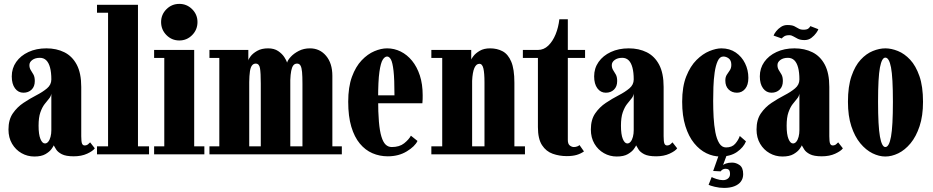

<svg xmlns="http://www.w3.org/2000/svg" viewBox="-20 -774 4678 963"><path d="M152.5 11Q117.5 11 88 -5.8Q58.5 -22.5 40.5 -53Q22.5 -83.5 22.5 -124.5Q22.5 -173.5 44.2 -205.2Q66 -237 98 -258.2Q130 -279.5 162 -296Q194 -312.5 215.8 -330.8Q237.5 -349 237.5 -375.5Q237.5 -411 231 -435.2Q224.5 -459.5 211.8 -471.8Q199 -484 180 -484Q156.5 -484 142 -473.2Q127.5 -462.5 127.5 -447.5Q127.5 -433 134.2 -422.5Q141 -412 147.8 -400Q154.5 -388 154.5 -367.5Q154.5 -340 138.5 -324.5Q122.5 -309 97.5 -309Q71.5 -309 55.2 -331Q39 -353 39 -391Q39 -431.5 61.2 -463.2Q83.5 -495 122.8 -513.2Q162 -531.5 212.5 -531.5Q263.5 -531.5 303 -511.8Q342.5 -492 365 -449.5Q387.5 -407 387.5 -338V-91Q387.5 -63 391.5 -53.8Q395.5 -44.5 404.5 -44.5Q414.5 -44.5 421.5 -50.2Q428.5 -56 432 -60L455.5 -30Q446 -16.5 417.2 -3.2Q388.5 10 350 10Q310.5 10 290.2 -0.5Q270 -11 261.8 -24.2Q253.5 -37.5 249.5 -45Q248 -40 238.2 -26.5Q228.5 -13 208 -1Q187.5 11 152.5 11ZM205.5 -54.5Q215 -54.5 222.2 -63.5Q229.5 -72.5 233.5 -87.8Q237.5 -103 237.5 -121V-304.5Q235.5 -290.5 225.5 -278.8Q215.5 -267 203.5 -251.5Q191.5 -236 182.5 -210.5Q173.5 -185 173.5 -143.5Q173.5 -99.5 182.8 -77Q192 -54.5 205.5 -54.5Z M466.5 0V-40H522V-710H466.5V-750H672V-40H727.5V0Z M753 0V-40H804V-483.5H753V-523.5H954V-40H1005V0ZM879.5 -571Q841.5 -571 814.8 -598Q788 -625 788 -663.5Q788 -701 814.8 -727.8Q841.5 -754.5 879.5 -754.5Q917 -754.5 943.8 -727.8Q970.5 -701 970.5 -663.5Q970.5 -625 943.8 -598Q917 -571 879.5 -571Z M1030.5 0V-40H1080V-483.5H1030.5V-523.5H1225.5V-470Q1225.5 -476 1236.5 -491Q1247.5 -506 1269.8 -518.8Q1292 -531.5 1324.5 -531.5Q1355 -531.5 1375 -518Q1395 -504.5 1406 -487.5Q1417 -470.5 1420 -460Q1423 -472.5 1438.5 -489.2Q1454 -506 1478.8 -518.8Q1503.5 -531.5 1534.5 -531.5Q1584 -531.5 1615.5 -494Q1647 -456.5 1647 -393.5V-40H1694.5V0H1467V-40H1497V-354Q1497 -391 1495 -413Q1493 -435 1487.2 -445Q1481.5 -455 1470 -455Q1458 -455 1451 -445.8Q1444 -436.5 1440.5 -418.2Q1437 -400 1436 -372.5V-40H1467V0H1259V-40H1288V-354Q1288 -409 1284 -432Q1280 -455 1262.5 -455Q1251 -455 1243.8 -445.5Q1236.5 -436 1233.5 -415.5Q1230.5 -395 1230 -362.5V-40H1259V0Z M1925 10Q1884 10 1848 -5.5Q1812 -21 1784.8 -53.8Q1757.5 -86.5 1742 -138.5Q1726.5 -190.5 1726.5 -263.5Q1726.5 -337.5 1745.2 -388.8Q1764 -440 1794 -471.5Q1824 -503 1857.8 -517.2Q1891.5 -531.5 1921.5 -531.5Q1957.5 -531.5 1989.8 -515.5Q2022 -499.5 2046.8 -469.2Q2071.5 -439 2085.8 -395.5Q2100 -352 2100 -296.5Q2100 -286.5 2099.8 -276.5Q2099.5 -266.5 2098.5 -256H1869.5V-296H1958.5Q1958.5 -377 1953.8 -418.8Q1949 -460.5 1940.8 -475.5Q1932.5 -490.5 1921.5 -490.5Q1910 -490.5 1899.8 -474.8Q1889.5 -459 1883 -413.5Q1876.5 -368 1876.5 -278Q1876.5 -210 1880.5 -163.5Q1884.5 -117 1893 -89Q1901.5 -61 1914.2 -48.8Q1927 -36.5 1945 -36.5Q1983.5 -36.5 2007 -55.2Q2030.5 -74 2041 -93.5L2074 -67Q2061 -39.5 2020.2 -14.8Q1979.5 10 1925 10Z M2143.5 0V-40H2198V-483.5H2143.5V-523.5H2343.5V-475.5Q2344.5 -479.5 2355 -493.2Q2365.5 -507 2386.2 -519.2Q2407 -531.5 2438 -531.5Q2473.5 -531.5 2501 -516.8Q2528.5 -502 2544.2 -464.8Q2560 -427.5 2560 -359V-40H2613V0H2378V-40H2410V-360.5Q2410 -407.5 2404.5 -430.8Q2399 -454 2384.5 -454Q2376.5 -454 2370.2 -448.8Q2364 -443.5 2359.2 -432.8Q2354.5 -422 2351.8 -406Q2349 -390 2348 -368.5V-40H2378V0Z M2822.5 9Q2785.5 9 2752.2 -2.8Q2719 -14.5 2698.5 -46Q2678 -77.5 2678 -136.5V-483.5H2602.5V-523.5H2678Q2707.5 -523.5 2730 -545.2Q2752.5 -567 2766.8 -602Q2781 -637 2785.5 -677.5H2828V-523.5H2914.5V-483.5H2828V-72Q2828 -51.5 2838.2 -44Q2848.5 -36.5 2858 -36.5Q2867 -36.5 2875 -39.5Q2883 -42.5 2886.5 -46.5L2909 -14.5Q2893.5 -3.5 2873 2.8Q2852.5 9 2822.5 9Z M3073.5 11Q3038.5 11 3009 -5.8Q2979.5 -22.5 2961.5 -53Q2943.5 -83.5 2943.5 -124.5Q2943.5 -173.5 2965.2 -205.2Q2987 -237 3019 -258.2Q3051 -279.5 3083 -296Q3115 -312.5 3136.8 -330.8Q3158.5 -349 3158.5 -375.5Q3158.5 -411 3152 -435.2Q3145.5 -459.5 3132.8 -471.8Q3120 -484 3101 -484Q3077.5 -484 3063 -473.2Q3048.5 -462.5 3048.5 -447.5Q3048.5 -433 3055.2 -422.5Q3062 -412 3068.8 -400Q3075.5 -388 3075.5 -367.5Q3075.5 -340 3059.5 -324.5Q3043.5 -309 3018.5 -309Q2992.5 -309 2976.2 -331Q2960 -353 2960 -391Q2960 -431.5 2982.2 -463.2Q3004.5 -495 3043.8 -513.2Q3083 -531.5 3133.5 -531.5Q3184.5 -531.5 3224 -511.8Q3263.5 -492 3286 -449.5Q3308.5 -407 3308.5 -338V-91Q3308.5 -63 3312.5 -53.8Q3316.5 -44.5 3325.5 -44.5Q3335.5 -44.5 3342.5 -50.2Q3349.5 -56 3353 -60L3376.5 -30Q3367 -16.5 3338.2 -3.2Q3309.5 10 3271 10Q3231.5 10 3211.2 -0.5Q3191 -11 3182.8 -24.2Q3174.5 -37.5 3170.5 -45Q3169 -40 3159.2 -26.5Q3149.5 -13 3129 -1Q3108.5 11 3073.5 11ZM3126.5 -54.5Q3136 -54.5 3143.2 -63.5Q3150.5 -72.5 3154.5 -87.8Q3158.5 -103 3158.5 -121V-304.5Q3156.5 -290.5 3146.5 -278.8Q3136.5 -267 3124.5 -251.5Q3112.5 -236 3103.5 -210.5Q3094.5 -185 3094.5 -143.5Q3094.5 -99.5 3103.8 -77Q3113 -54.5 3126.5 -54.5Z M3592.5 11Q3557 11 3523 -5.5Q3489 -22 3461.5 -55.8Q3434 -89.5 3417.8 -141.2Q3401.5 -193 3401.5 -263.5Q3401.5 -339.5 3422 -391Q3442.5 -442.5 3473.5 -473.2Q3504.5 -504 3538.2 -517.8Q3572 -531.5 3598 -531.5Q3639.5 -531.5 3670 -510.8Q3700.5 -490 3717 -456.2Q3733.5 -422.5 3733.5 -383.5Q3733.5 -347.5 3717.2 -328.2Q3701 -309 3676.5 -309Q3651 -309 3634.5 -325.2Q3618 -341.5 3618 -370Q3618 -388 3625.5 -399.2Q3633 -410.5 3640.5 -421.5Q3648 -432.5 3648 -449Q3648 -471 3635.2 -480.8Q3622.5 -490.5 3608 -490.5Q3590 -490.5 3579.8 -468Q3569.5 -445.5 3564.5 -410.8Q3559.5 -376 3558.2 -337.5Q3557 -299 3557 -267.5Q3557 -227 3559.2 -186Q3561.5 -145 3568 -110.8Q3574.5 -76.5 3587.5 -55.5Q3600.5 -34.5 3621.5 -34.5Q3651.5 -34.5 3667.5 -53Q3683.5 -71.5 3690.5 -92L3721.5 -65Q3709.5 -35 3676.8 -12Q3644 11 3592.5 11ZM3611.5 168.5Q3588 168.5 3564.8 162.8Q3541.5 157 3534 153L3549.5 114Q3555 117.5 3572.8 123.5Q3590.5 129.5 3606 129.5Q3621.5 129.5 3631.5 121.2Q3641.5 113 3641.5 99Q3641.5 83 3635.5 77.8Q3629.5 72.5 3620 72.5Q3612 72.5 3605.8 75.5Q3599.5 78.5 3594.5 85.5L3557 83.5L3586.5 0H3626.5L3606.5 54Q3608.5 51 3621 46.2Q3633.5 41.5 3652 41.5Q3672 41.5 3689.8 54.2Q3707.5 67 3707.5 99.5Q3707.5 121 3696 136.5Q3684.5 152 3663 160.2Q3641.5 168.5 3611.5 168.5Z M3904.5 11Q3869.5 11 3840 -5.8Q3810.5 -22.5 3792.5 -53Q3774.5 -83.5 3774.5 -124.5Q3774.5 -173.5 3796.2 -205.2Q3818 -237 3850 -258.2Q3882 -279.5 3914 -296Q3946 -312.5 3967.8 -330.8Q3989.5 -349 3989.5 -375.5Q3989.5 -411 3983 -435.2Q3976.5 -459.5 3963.8 -471.8Q3951 -484 3932 -484Q3908.5 -484 3894 -473.2Q3879.5 -462.5 3879.5 -447.5Q3879.5 -433 3886.2 -422.5Q3893 -412 3899.8 -400Q3906.5 -388 3906.5 -367.5Q3906.5 -340 3890.5 -324.5Q3874.5 -309 3849.5 -309Q3823.5 -309 3807.2 -331Q3791 -353 3791 -391Q3791 -431.5 3813.2 -463.2Q3835.5 -495 3874.8 -513.2Q3914 -531.5 3964.5 -531.5Q4015.5 -531.5 4055 -511.8Q4094.5 -492 4117 -449.5Q4139.5 -407 4139.5 -338V-91Q4139.5 -63 4143.5 -53.8Q4147.5 -44.5 4156.5 -44.5Q4166.5 -44.5 4173.5 -50.2Q4180.5 -56 4184 -60L4207.5 -30Q4198 -16.5 4169.2 -3.2Q4140.5 10 4102 10Q4062.5 10 4042.2 -0.5Q4022 -11 4013.8 -24.2Q4005.5 -37.5 4001.5 -45Q4000 -40 3990.2 -26.5Q3980.5 -13 3960 -1Q3939.5 11 3904.5 11ZM3957.5 -54.5Q3967 -54.5 3974.2 -63.5Q3981.5 -72.5 3985.5 -87.8Q3989.5 -103 3989.5 -121V-304.5Q3987.5 -290.5 3977.5 -278.8Q3967.5 -267 3955.5 -251.5Q3943.5 -236 3934.5 -210.5Q3925.5 -185 3925.5 -143.5Q3925.5 -99.5 3934.8 -77Q3944 -54.5 3957.5 -54.5ZM4015.5 -573Q3995 -573 3982 -579.2Q3969 -585.5 3959.2 -591.5Q3949.5 -597.5 3939 -597.5Q3921.5 -597.5 3912.5 -591.2Q3903.5 -585 3901 -581L3860 -595.5Q3863 -604.5 3872.8 -617Q3882.5 -629.5 3897 -639Q3911.5 -648.5 3928.5 -648.5Q3951.5 -648.5 3963.5 -642.8Q3975.5 -637 3985 -631Q3994.5 -625 4010 -625Q4028 -625 4035.2 -631.5Q4042.5 -638 4044.5 -643L4084.5 -627.5Q4083 -621.5 4073.8 -608.5Q4064.5 -595.5 4049.8 -584.2Q4035 -573 4015.5 -573Z M4420.5 11Q4389 11 4356 -5.2Q4323 -21.5 4295 -55.2Q4267 -89 4250 -140.8Q4233 -192.5 4233 -263.5Q4233 -340.5 4250.8 -392.2Q4268.5 -444 4296.8 -474.5Q4325 -505 4357.8 -518.2Q4390.5 -531.5 4420.5 -531.5Q4450.5 -531.5 4483.5 -518.2Q4516.5 -505 4545 -474.5Q4573.5 -444 4591.5 -392.2Q4609.5 -340.5 4609.5 -263.5Q4609.5 -192.5 4592.2 -140.8Q4575 -89 4547 -55.2Q4519 -21.5 4485.8 -5.2Q4452.5 11 4420.5 11ZM4420.5 -36.5Q4439.5 -36.5 4449 -88.8Q4458.5 -141 4458.5 -263.5Q4458.5 -386.5 4449 -435.8Q4439.5 -485 4420.5 -485Q4403 -485 4393.5 -435.8Q4384 -386.5 4384 -263.5Q4384 -141 4393.5 -88.8Q4403 -36.5 4420.5 -36.5Z"/></svg>

Font: Imbue Thin 10pt Black
Style: Regular
Weight: 900
Version: Version 1.102